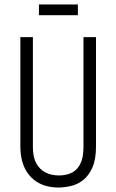

<svg xmlns="http://www.w3.org/2000/svg" viewBox="-20 -826 520 858"><path d="M241 12Q214 12 188.5 5.5Q163 -1 142 -15Q121 -29 105 -50.5Q89 -72 80 -102.5Q71 -133 71 -172V-660H127V-168Q127 -124 142 -96.5Q157 -69 183 -55.5Q209 -42 243 -42Q276 -42 300.5 -54Q325 -66 339 -94Q353 -122 353 -168V-660H409V-172Q409 -113 392.5 -76.5Q376 -40 350.5 -20.5Q325 -1 295.5 5.5Q266 12 241 12ZM154 -758V-806H328V-758Z"/></svg>

Font: Bricolage Grotesque Condensed ExtraLight
Style: Regular
Weight: 250
Width: 3
Designer: Mathieu Triay
Foundry: Atelier Triay
Version: Version 1.000;gftools[0.9.30]